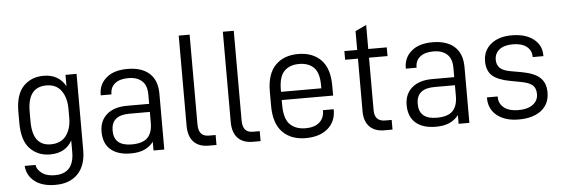

<svg xmlns="http://www.w3.org/2000/svg" viewBox="-52 -856 3458 1181"><g transform="rotate(-5 1676.5 -265.5)"><path d="M120.1 122.1Q72.3 85 68.4 25.4H135.7Q137.7 42 147 54.7Q156.2 67.4 170.9 78.1Q200.2 98.6 248 98.6Q367.2 98.6 367.2 -34.2V-105.5Q346.7 -68.4 312.5 -49.8Q278.3 -31.2 230.5 -31.2Q156.2 -31.2 107.4 -81.1Q58.6 -131.8 58.6 -240.2V-309.6Q58.6 -416 107.4 -466.8Q156.2 -516.6 231.4 -516.6Q325.2 -516.6 367.2 -440.4V-510.7H435.5V-40Q435.5 53.7 386.7 105.5Q336.9 158.2 248 158.2Q166 158.2 120.1 122.1ZM335 -134.8Q367.2 -177.7 367.2 -245.1V-299.8Q367.2 -370.1 335.9 -413.1Q304.7 -456.1 244.1 -456.1Q127.9 -456.1 127.9 -304.7V-244.1Q127.9 -92.8 240.2 -92.8Q302.7 -92.8 335 -134.8Z M884.8 -470.7Q932.6 -427.7 932.6 -344.7V0H866.2V-53.7Q843.8 -24.4 808.6 -8.8Q775.4 5.9 725.6 5.9Q645.5 5.9 601.6 -32.2Q557.6 -70.3 557.6 -142.6Q557.6 -210 602.5 -249Q647.5 -288.1 727.5 -288.1H864.3V-345.7Q864.3 -401.4 835 -428.7Q804.7 -457 750 -457Q697.3 -457 668 -433.6Q638.7 -410.2 638.7 -369.1V-366.2H572.3V-371.1Q572.3 -434.6 620.1 -474.6Q666 -513.7 749 -513.7Q836.9 -513.7 884.8 -470.7ZM834 -79.1Q864.3 -109.4 864.3 -171.9V-238.3H737.3Q626 -238.3 626 -143.6Q626 -48.8 736.3 -48.8Q803.7 -48.8 834 -79.1Z M1114.3 -34.2Q1082 -68.4 1082 -132.8V-690.4H1149.4V-136.7Q1149.4 -98.6 1165 -80.1Q1180.7 -61.5 1213.9 -61.5H1254.9V0H1207Q1146.5 0 1114.3 -34.2Z M1386.7 -34.2Q1354.5 -68.4 1354.5 -132.8V-690.4H1421.9V-136.7Q1421.9 -98.6 1437.5 -80.1Q1453.1 -61.5 1486.3 -61.5H1527.3V0H1479.5Q1418.9 0 1386.7 -34.2Z M1678.7 -240.2V-210Q1678.7 -125 1713.9 -89.8Q1749 -54.7 1810.5 -54.7Q1865.2 -54.7 1895.5 -81.1Q1925.8 -107.4 1925.8 -153.3V-156.2H1992.2V-151.4Q1992.2 -80.1 1942.4 -37.1Q1891.6 5.9 1805.7 5.9Q1716.8 5.9 1664.1 -46.9Q1610.4 -100.6 1610.4 -211.9V-299.8Q1610.4 -408.2 1664.1 -461.9Q1715.8 -513.7 1803.7 -513.7Q1891.6 -513.7 1943.4 -461.9Q1996.1 -409.2 1996.1 -299.8V-240.2ZM1712.9 -418.9Q1678.7 -384.8 1678.7 -301.8V-291H1927.7V-308.6Q1927.7 -387.7 1894.5 -419.9Q1861.3 -452.1 1803.7 -452.1Q1746.1 -452.1 1712.9 -418.9Z M2236.3 -453.1V-128.9Q2236.3 -59.6 2301.8 -59.6H2341.8V0H2291Q2232.4 0 2200.2 -33.2Q2168 -67.4 2168 -126V-453.1H2088.9V-506.8H2168V-623L2236.3 -655.3V-506.8H2350.6V-453.1Z M2768.6 -470.7Q2816.4 -427.7 2816.4 -344.7V0H2750V-53.7Q2727.5 -24.4 2692.4 -8.8Q2659.2 5.9 2609.4 5.9Q2529.3 5.9 2485.4 -32.2Q2441.4 -70.3 2441.4 -142.6Q2441.4 -210 2486.3 -249Q2531.2 -288.1 2611.3 -288.1H2748V-345.7Q2748 -401.4 2718.8 -428.7Q2688.5 -457 2633.8 -457Q2581.1 -457 2551.8 -433.6Q2522.5 -410.2 2522.5 -369.1V-366.2H2456.1V-371.1Q2456.1 -434.6 2503.9 -474.6Q2549.8 -513.7 2632.8 -513.7Q2720.7 -513.7 2768.6 -470.7ZM2717.8 -79.1Q2748 -109.4 2748 -171.9V-238.3H2621.1Q2509.8 -238.3 2509.8 -143.6Q2509.8 -48.8 2620.1 -48.8Q2687.5 -48.8 2717.8 -79.1Z M2987.3 -34.2Q2937.5 -74.2 2937.5 -141.6V-146.5H3003.9V-142.6Q3003.9 -101.6 3036.1 -76.2Q3067.4 -51.8 3124 -51.8Q3180.7 -51.8 3212.9 -75.2Q3246.1 -99.6 3246.1 -140.6Q3246.1 -178.7 3222.7 -197.3Q3201.2 -214.8 3150.4 -223.6L3087.9 -235.4Q3013.7 -249 2979.5 -279.3Q2945.3 -310.5 2945.3 -369.1Q2945.3 -434.6 2994.1 -474.6Q3042 -513.7 3122.1 -513.7Q3206.1 -513.7 3255.9 -475.6Q3305.7 -437.5 3305.7 -375V-369.1H3239.3V-372.1Q3239.3 -411.1 3209 -434.6Q3178.7 -458 3124 -458Q3070.3 -458 3041 -434.6Q3011.7 -411.1 3011.7 -372.1Q3011.7 -339.8 3032.2 -320.3Q3052.7 -301.8 3099.6 -293.9L3166 -282.2Q3243.2 -267.6 3276.4 -236.3Q3311.5 -204.1 3311.5 -144.5Q3311.5 -73.2 3259.8 -33.2Q3209 5.9 3121.1 5.9Q3038.1 5.9 2987.3 -34.2Z"/></g></svg>

Font: Dinish
Style: Regular
Weight: 400
Designer: Bert Driehuis
Foundry: Playbeing
Version: Version 3.006; git-39231f3c-release